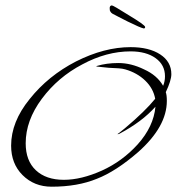

<svg xmlns="http://www.w3.org/2000/svg" viewBox="-20 -660 667 725"><path d="M175 45Q109 45 65 1Q22 -42 22 -110Q22 -200 92 -286Q162 -374 267 -428Q374 -482 473 -482Q543 -482 585 -454.5Q627 -427 627 -380Q627 -356 606 -312Q610 -301 610 -279Q610 -182 502 -86Q418 -13 346 15Q273 45 175 45ZM221 19Q287 19 365 -16Q442 -51 500 -115Q560 -182 567 -257Q516 -200 431 -155Q424 -152 424 -154Q424 -153 452 -176Q529 -241 566 -287Q559 -326 528.5 -355.5Q498 -385 453 -398Q443 -401 428.5 -402Q414 -403 391 -404Q375 -406 361.5 -407Q348 -408 343 -409L346 -411Q382 -422 427 -422Q475 -422 524 -398Q573 -376 596 -336Q603 -353 603 -372Q603 -415 567.5 -440.5Q532 -466 473 -466Q382 -466 291 -417Q199 -369 138 -287Q77 -205 77 -119Q77 -53 115.5 -17Q154 19 221 19ZM523.1 -552.5Q510.1 -555 461.4 -579.1Q440.4 -590 425.6 -597.4Q410.8 -604.8 404.1 -608.7Q399.2 -612 397.1 -615.9Q394.9 -619.8 394.8 -620.7L394.3 -627Q393.2 -638.8 402.3 -639.6Q406.8 -640 466.7 -602.3Q527.4 -565.7 528 -558.4Q528.5 -553 523.1 -552.5Z"/></svg>

Font: Qwigley
Style: Regular
Weight: 400
Designer: Robert E. Leuschke
Foundry: Robert E. Leuschke
Version: Version 1.010; ttfautohint (v1.8.3)